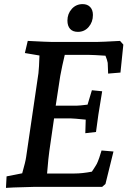

<svg xmlns="http://www.w3.org/2000/svg" viewBox="-20 -909 633 934"><path d="M12 -51 88 -66Q104 -122 107 -144L167 -553Q170 -578 172 -639L101 -651L115 -710Q213 -705 232 -705H452Q472 -705 564 -710L580 -692L566 -556L506 -551L504 -603Q502 -616 493 -638Q433 -642 414 -642H295Q282 -588 273 -539L251 -395H354Q366 -395 406 -400L427 -470L477 -465Q455 -336 447 -267L395 -261L397 -327Q337 -333 325 -333H243L220 -174Q216 -149 209 -65H343Q380 -65 427 -74Q445 -101 451 -112Q456 -122 463 -142Q470 -162 474 -177L532 -172L493 -14L477 0H362H148L45 3Q21 5 9 5ZM308 -809Q308 -842 329 -865.5Q350 -889 382 -889Q405 -889 418.5 -875Q432 -861 432 -836Q432 -802 411.5 -778Q391 -754 359 -754Q334 -754 321 -768.5Q308 -783 308 -809Z"/></svg>

Font: Andada Pro SemiBold
Style: Italic
Weight: 600
Italic angle: -6.99998°
Designer: Carolina Giovagnoli
Foundry: Huerta Tipografica
Version: Version 3.005